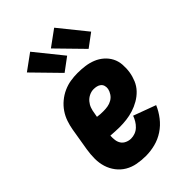

<svg xmlns="http://www.w3.org/2000/svg" viewBox="-230 -862 961 961"><g transform="rotate(-45 250.0 -381.5)"><path d="M215 8Q184 8 154.5 2.5Q125 -3 100.5 -17.5Q76 -32 58.5 -55Q41 -78 32.5 -105.5Q24 -133 24 -163.5Q24 -194 29 -225L49 -345Q53 -369 61.5 -394Q70 -419 85 -441Q100 -463 121 -480.5Q142 -498 166.5 -509Q191 -520 216 -524Q241 -528 266 -528Q293 -528 319 -524.5Q345 -521 368.5 -511.5Q392 -502 411 -485.5Q430 -469 441.5 -447Q453 -425 455 -398.5Q457 -372 453 -346Q449 -321 439 -297Q429 -273 411 -254Q393 -235 369.5 -221.5Q346 -208 322 -200.5Q298 -193 273.5 -190Q249 -187 224 -187Q209 -187 193 -188Q177 -189 161 -190Q160 -174 162 -158.5Q164 -143 172 -131Q180 -119 194.5 -112.5Q209 -106 224 -106Q239 -106 253.5 -111.5Q268 -117 279.5 -128Q291 -139 299 -152.5Q307 -166 312 -180L431 -136Q418 -105 396 -76.5Q374 -48 344.5 -28.5Q315 -9 281.5 -0.5Q248 8 215 8ZM224 -301Q239 -301 254 -303.5Q269 -306 283 -314Q297 -322 306 -335.5Q315 -349 318 -363Q320 -375 317 -385.5Q314 -396 306 -402.5Q298 -409 287.5 -411.5Q277 -414 266 -414Q250 -414 234.5 -406.5Q219 -399 208 -386Q197 -373 191.5 -357.5Q186 -342 184 -326L180 -304Q191 -302 202 -301.5Q213 -301 224 -301ZM391 -574 259 -709 344 -771 461 -626ZM221 -574 89 -709 174 -771 291 -626Z"/></g></svg>

Font: Iosevka Heavy
Style: Italic
Weight: 900
Italic angle: -9°
Monospace: yes
Designer: Belleve Invis
Foundry: Belleve Invis
Version: Version 32.5.0; ttfautohint (v1.8.4)